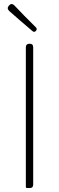

<svg xmlns="http://www.w3.org/2000/svg" viewBox="-20 -946 297 966"><path d="M147 -363V-708C147 -720 141 -726 129 -726C117 -726 110 -720 110 -708V-6C110 -2 112 0 116 0H128H131C141 0 147 -6 147 -16ZM82 -842 144 -789C150 -784 156 -785 161 -791C166 -797 166 -803 161 -808L103 -866L52 -919C43 -928 34 -928 25 -918C17 -909 17 -900 26 -891Z"/></svg>

Font: GenSenRounded2 TW EL
Style: Regular
Weight: 250
Version: Version 2.100;PS 2.1;hotconv 16.6.51;makeotf.lib2.5.65220 DE